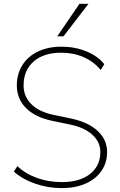

<svg xmlns="http://www.w3.org/2000/svg" viewBox="-20 -969 622 997"><path d="M300.8 -23.4Q393.6 -23.4 447.3 -65.4Q501 -107.4 501 -179.7Q501 -231.4 460 -269Q418.9 -306.6 343.8 -322.3Q281.2 -335.9 250 -341.8Q162.1 -360.4 114.7 -408.2Q67.4 -456.1 67.4 -525.4Q67.4 -585 96.2 -630.9Q125 -676.8 177.7 -701.7Q230.5 -726.6 298.8 -726.6Q369.1 -726.6 428.7 -702.1Q488.3 -677.7 521.5 -635.7L502.9 -605.5Q467.8 -648.4 415 -671.9Q362.3 -695.3 298.8 -695.3Q207 -695.3 154.8 -649.9Q102.5 -604.5 102.5 -525.4Q102.5 -467.8 142.6 -428.2Q182.6 -388.7 255.9 -373L349.6 -353.5Q439.5 -334 487.8 -288.6Q536.1 -243.2 536.1 -179.7Q536.1 -124 506.8 -81.5Q477.5 -39.1 424.3 -15.6Q371.1 7.8 300.8 7.8Q229.5 7.8 163.1 -15.1Q96.7 -38.1 51.8 -78.1L70.3 -106.4Q112.3 -66.4 172.4 -44.9Q232.4 -23.4 300.8 -23.4ZM392.6 -949.2H439.5L309.6 -780.3H277.3Z"/></svg>

Font: Min Sans VF VF
Style: Regular
Weight: 400
Designer: Jinseong-Kim, NotoSansCJK, Nunito
Foundry: Jinseong-Kim
Version: Version 1.420;Glyphs 3.1.2 (3151)